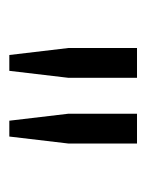

<svg xmlns="http://www.w3.org/2000/svg" viewBox="29 -755 314 412"><g transform="rotate(90 186.0 -549.0)"><path d="M239 -412 224 -539V-686H288V-539L273 -412ZM98 -412 83 -539V-686H147V-539L132 -412Z"/></g></svg>

Font: Chivo ExtraLight
Style: Regular
Weight: 250
Designer: Hector Gatti
Foundry: Omnibus-Type
Version: Version 2.002